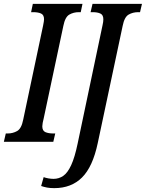

<svg xmlns="http://www.w3.org/2000/svg" viewBox="-38 -734 755 994"><path d="M-18 0 -8 -43H2Q28 -43 50.5 -55.5Q73 -68 82 -114L185 -601Q190 -625 190 -634Q190 -657 174.5 -664Q159 -671 134 -671H123L132 -714H389L380 -671H370Q343 -671 321 -658.5Q299 -646 290 -600L188 -120Q185 -109 183 -98Q181 -87 181 -80Q181 -57 197 -50Q213 -43 238 -43H248L238 0ZM243 240Q221 240 205.5 237Q190 234 175 229L188 183Q198 187 212.5 189.5Q227 192 239 192Q267 192 289.5 176.5Q312 161 330.5 121Q349 81 364 9L493 -604Q495 -611 496 -620Q497 -629 497 -634Q497 -657 481.5 -664Q466 -671 442 -671H431L441 -714H697L687 -671H677Q650 -671 628 -658.5Q606 -646 597 -600L468 7Q442 130 386.5 185Q331 240 243 240Z"/></svg>

Font: Noto Serif ExtraCondensed Medium
Style: Italic
Weight: 500
Width: 2
Italic angle: -12°
Designer: Monotype Design Team
Foundry: Monotype Imaging Inc.
Version: Version 2.013; ttfautohint (v1.8.4.7-5d5b)